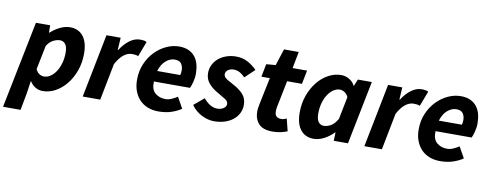

<svg xmlns="http://www.w3.org/2000/svg" viewBox="-89 -960 3778 1477"><g transform="rotate(10 1800.0 -221.0)"><path d="M153 -47 139 50 114 184H-23L114 -496H225L226 -439H229Q263 -470 302.5 -489Q342 -508 380 -508Q446 -508 483 -461Q520 -414 520 -326Q520 -255 498 -193.5Q476 -132 439 -86Q402 -40 354.5 -14Q307 12 256 12Q224 12 198 -3.5Q172 -19 155 -47ZM321 -396Q298 -396 269.5 -382.5Q241 -369 219 -334L181 -146Q192 -122 209.5 -111Q227 -100 246 -100Q272 -100 296 -116Q320 -132 338.5 -160Q357 -188 368 -226Q379 -264 379 -309Q379 -354 363 -375Q347 -396 321 -396Z M567 0 665 -496H776L770 -400H774Q803 -447 843 -477.5Q883 -508 926 -508Q945 -508 957.5 -505.5Q970 -503 978 -498L933 -380Q923 -385 909.5 -386.5Q896 -388 884 -388Q851 -388 820 -364Q789 -340 760 -287L704 0Z M956 -200Q956 -269 980.5 -325.5Q1005 -382 1044.5 -422.5Q1084 -463 1133 -485.5Q1182 -508 1232 -508Q1276 -508 1307 -493.5Q1338 -479 1357.5 -453.5Q1377 -428 1385.5 -394.5Q1394 -361 1394 -322Q1394 -304 1391 -286.5Q1388 -269 1384 -253.5Q1380 -238 1375.5 -226.5Q1371 -215 1368 -209H1086Q1083 -147 1115.5 -119Q1148 -91 1197 -91Q1220 -91 1245 -102Q1270 -113 1289 -126L1337 -40Q1307 -19 1262 -3.5Q1217 12 1159 12Q1114 12 1076.5 -2.5Q1039 -17 1012.5 -44.5Q986 -72 971 -111Q956 -150 956 -200ZM1097 -293H1277Q1282 -310 1282 -330Q1282 -360 1267.5 -381.5Q1253 -403 1215 -403Q1180 -403 1147 -375.5Q1114 -348 1097 -293Z M1593 12Q1570 12 1545 5.5Q1520 -1 1496.5 -13Q1473 -25 1451.5 -43Q1430 -61 1415 -84L1494 -150Q1546 -88 1601 -88Q1630 -88 1650.5 -101.5Q1671 -115 1671 -135Q1671 -157 1649 -171Q1627 -185 1585 -209Q1543 -232 1514 -265.5Q1485 -299 1485 -346Q1485 -381 1500 -411Q1515 -441 1541 -462.5Q1567 -484 1602 -496Q1637 -508 1677 -508Q1728 -508 1768.5 -486Q1809 -464 1840 -432L1765 -361Q1747 -380 1725 -393Q1703 -406 1677 -406Q1648 -406 1630.5 -392.5Q1613 -379 1613 -359Q1613 -347 1620 -338Q1627 -329 1639 -321.5Q1651 -314 1665.5 -306.5Q1680 -299 1695 -290Q1740 -266 1769.5 -234Q1799 -202 1799 -151Q1799 -115 1783.5 -85Q1768 -55 1741 -33.5Q1714 -12 1676 0Q1638 12 1593 12Z M2050 12Q1975 12 1942 -25Q1909 -62 1909 -119Q1909 -135 1911.5 -150.5Q1914 -166 1917 -182L1960 -389H1894L1914 -490L1987 -496L2029 -626H2144L2119 -496H2232L2211 -389H2095L2052 -176Q2050 -167 2050 -159Q2050 -151 2050 -143Q2050 -95 2101 -95Q2112 -95 2122 -98Q2132 -101 2142 -106L2166 -10Q2146 -2 2117 5Q2088 12 2050 12Z M2372 12Q2306 12 2269 -35Q2232 -82 2232 -170Q2232 -241 2254 -302.5Q2276 -364 2313 -410Q2350 -456 2398 -482Q2446 -508 2497 -508Q2531 -508 2561 -490.5Q2591 -473 2605 -443H2607L2629 -496H2738L2639 0H2528L2530 -65H2527Q2493 -30 2452 -9Q2411 12 2372 12ZM2432 -100Q2457 -100 2485.5 -115.5Q2514 -131 2538 -173L2573 -349Q2561 -374 2542.5 -385Q2524 -396 2507 -396Q2481 -396 2457 -380Q2433 -364 2414.5 -336Q2396 -308 2385 -270Q2374 -232 2374 -187Q2374 -142 2389.5 -121Q2405 -100 2432 -100Z M2767 0 2865 -496H2976L2970 -400H2974Q3003 -447 3043 -477.5Q3083 -508 3126 -508Q3145 -508 3157.5 -505.5Q3170 -503 3178 -498L3133 -380Q3123 -385 3109.5 -386.5Q3096 -388 3084 -388Q3051 -388 3020 -364Q2989 -340 2960 -287L2904 0Z M3156 -200Q3156 -269 3180.5 -325.5Q3205 -382 3244.5 -422.5Q3284 -463 3333 -485.5Q3382 -508 3432 -508Q3476 -508 3507 -493.5Q3538 -479 3557.5 -453.5Q3577 -428 3585.5 -394.5Q3594 -361 3594 -322Q3594 -304 3591 -286.5Q3588 -269 3584 -253.5Q3580 -238 3575.5 -226.5Q3571 -215 3568 -209H3286Q3283 -147 3315.5 -119Q3348 -91 3397 -91Q3420 -91 3445 -102Q3470 -113 3489 -126L3537 -40Q3507 -19 3462 -3.5Q3417 12 3359 12Q3314 12 3276.5 -2.5Q3239 -17 3212.5 -44.5Q3186 -72 3171 -111Q3156 -150 3156 -200ZM3297 -293H3477Q3482 -310 3482 -330Q3482 -360 3467.5 -381.5Q3453 -403 3415 -403Q3380 -403 3347 -375.5Q3314 -348 3297 -293Z"/></g></svg>

Font: TypoPRO Source Sans Pro
Style: Bold Italic
Weight: 700
Italic angle: -11°
Designer: Paul D. Hunt
Foundry: Adobe Systems Incorporated
Version: Version 1.075;PS 2.000;hotconv 1.0.86;makeotf.lib2.5.63406